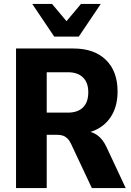

<svg xmlns="http://www.w3.org/2000/svg" viewBox="-20 -950 664 970"><path d="M61 0V-705H351Q456 -705 515 -647.5Q574 -590 574 -488Q574 -421 547.5 -372.5Q521 -324 472 -298Q423 -272 353 -272L361 -288H404Q442 -288 471 -267.5Q500 -247 519 -205L615 0H444L340 -221Q332 -239 321.5 -249.5Q311 -260 298.5 -264.5Q286 -269 268 -269H216V0ZM216 -381H323Q372 -381 399 -407Q426 -433 426 -484Q426 -533 399 -559Q372 -585 323 -585H216ZM254 -765 143 -930H243L316 -843L389 -930H489L378 -765Z"/></svg>

Font: Nunito Sans 12pt ExtraLight
Style: Weight 830 Width 84 Optical size 12.0 YTLC 445
Weight: 830
Width: 4
Designer: Vernon Adams
Foundry: Vernon Adams
Version: Version 3.101;gftools[0.9.27]